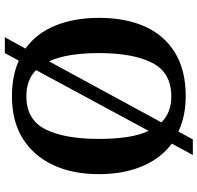

<svg xmlns="http://www.w3.org/2000/svg" viewBox="-32 -764 835 812"><g transform="rotate(90 386.0 -357.5)"><path d="M185 -47Q120 -94 87.5 -174Q55 -254 55 -359Q55 -470 91.5 -552Q128 -634 202 -679.5Q276 -725 387 -725Q429 -725 466.5 -717Q504 -709 536 -694L569 -755H635L587 -666Q650 -619 683 -540Q716 -461 716 -358Q716 -247 677.5 -164.5Q639 -82 566 -36Q493 10 386 10Q301 10 236 -19L204 40H137ZM386 -51Q486 -51 526.5 -132Q567 -213 567 -358Q567 -424 559 -477Q551 -530 533 -568L276 -92Q317 -51 386 -51ZM497 -622Q456 -664 387 -664Q287 -664 245.5 -583.5Q204 -503 204 -358Q204 -292 212.5 -239Q221 -186 239 -147Z"/></g></svg>

Font: Noto Nastaliq Urdu SemiBold
Style: Regular
Weight: 600
Version: Version 3.007